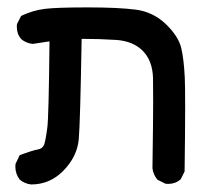

<svg xmlns="http://www.w3.org/2000/svg" viewBox="-20 -376 540 519"><path d="M21.5 74.2Q21.5 71.3 22 66.9L33.2 43.5Q66.9 30.8 83 27.8Q90.3 26.4 94 22.7Q97.7 19 99.6 14.2Q104 0 107.9 -30.8Q111.8 -61.5 113.8 -264.2L68.4 -257.3Q50.3 -259.3 37.1 -270.5Q25.4 -284.2 25.4 -303.7Q25.4 -306.6 25.9 -311L37.1 -333Q68.8 -348.1 101.6 -352.1Q134.3 -356 217.3 -356Q300.3 -356 347.2 -349.9Q394 -343.8 428.7 -310.5Q462.9 -277.3 470.2 -245.1Q477.1 -214.8 479.5 -166Q480.5 -143.6 480.5 -84.2Q480.5 -24.9 479 87.4L468.3 108.9L467.3 109.4Q454.1 121.1 434.6 121.1Q431.6 121.1 427.2 120.6L405.8 109.9Q394 96.2 392.1 78.6V78.1Q394 -52.2 394 -100.8Q394 -149.4 393.6 -165.5Q392.1 -212.4 365.7 -238.8Q339.4 -265.1 293.5 -268.1Q247.6 -271 200.7 -271Q196.8 -43 192.9 0.5Q188.5 47.9 150.4 86.4Q114.3 122.6 64.5 122.6H64Q46.4 120.6 33.2 109.4Q21.5 93.8 21.5 74.2Z"/></svg>

Font: Bakudai
Style: Medium
Weight: 500
Version: Version 1.48